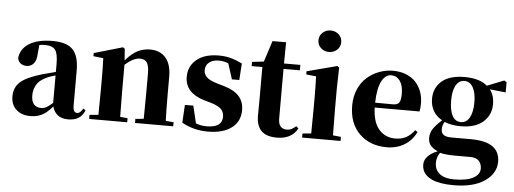

<svg xmlns="http://www.w3.org/2000/svg" viewBox="-62 -1009 3888 1451"><g transform="rotate(5 1882.5 -283.0)"><path d="M582 -75.2 599.1 -61Q580.6 -20 550.5 -1.5Q520.5 17.1 472.2 17.1Q378.4 17.1 354 -69.8Q325.7 -38.6 304.7 -21.5Q283.7 -4.4 253.7 6.3Q223.6 17.1 185.1 17.1Q119.6 17.1 79.3 -19.8Q39.1 -56.6 39.1 -119.1Q39.1 -188 85.7 -229.7Q132.3 -271.5 252 -306.2Q295.9 -318.4 350.1 -332V-393.1Q350.1 -470.7 328.6 -499.3Q307.1 -527.8 250 -527.8Q228 -527.8 208 -523.9L201.2 -453.1Q199.2 -405.3 178.2 -381.6Q157.2 -357.9 126 -357.9Q98.6 -357.9 80.8 -371.1Q63 -384.3 57.1 -409.2Q63 -481 127.9 -522Q192.9 -563 307.1 -563Q413.1 -563 459.5 -514.6Q505.9 -466.3 505.9 -356.9V-87.9Q505.9 -37.1 537.1 -37.1Q548.8 -37.1 558.3 -45.2Q567.9 -53.2 582 -75.2ZM350.1 -97.2V-305.2Q321.8 -297.9 299.8 -289.3Q277.8 -280.8 255.9 -267.1Q233.9 -253.4 219.7 -236.3Q205.6 -219.2 196.8 -194.6Q188 -169.9 188 -139.2Q188 -95.2 207.5 -73Q227.1 -50.8 263.2 -50.8Q283.2 -50.8 302.5 -61.3Q321.8 -71.8 350.1 -97.2Z M1209.5 -36.1 1269.5 -30.8V0H979.5V-30.8L1042.5 -37.1Q1044.4 -153.3 1044.4 -237.8V-381.8Q1044.4 -439.5 1028.1 -463.6Q1011.7 -487.8 975.6 -487.8Q925.8 -487.8 861.8 -431.2V-237.8Q861.8 -154.3 863.8 -36.1L920.4 -30.8V0H631.8V-30.8L698.7 -37.1Q700.7 -155.3 700.7 -237.8V-320.8Q700.7 -395 697.8 -466.8L622.6 -475.1V-499L839.8 -562L853.5 -551.8L859.9 -463.9Q907.2 -519 951.2 -541Q995.1 -563 1046.9 -563Q1120.6 -563 1163.6 -514.2Q1206.5 -465.3 1206.5 -370.1V-237.8Q1206.5 -123 1209.5 -36.1Z M1567.4 -353 1626.5 -335.9Q1704.1 -313 1740.7 -271.2Q1777.3 -229.5 1777.3 -167Q1777.3 -80.1 1712.2 -31.5Q1647 17.1 1533.2 17.1Q1424.8 17.1 1335.4 -33.2L1343.3 -168.9H1407.2L1438.5 -37.1Q1477.1 -22 1520.5 -22Q1638.2 -22 1638.2 -104Q1638.2 -138.2 1617.2 -160.9Q1596.2 -183.6 1539.6 -201.2L1481.4 -217.8Q1338.4 -262.2 1338.4 -381.8Q1338.4 -462.9 1398.9 -512.9Q1459.5 -563 1567.4 -563Q1615.2 -563 1656.5 -552Q1697.8 -541 1744.6 -518.1L1736.3 -392.1H1680.2L1642.6 -509.8Q1609.9 -524.9 1570.3 -524.9Q1524.4 -524.9 1496.8 -502.9Q1469.2 -481 1469.2 -443.8Q1469.2 -413.6 1490.7 -391.8Q1512.2 -370.1 1567.4 -353Z M2196.3 -82 2213.4 -65.9Q2168 17.1 2056.2 17.1Q1978 17.1 1939 -20.8Q1899.9 -58.6 1900.4 -140.1Q1900.4 -158.7 1900.9 -193.1Q1901.4 -227.5 1901.4 -249V-504.9H1820.3V-537.1L1909.2 -546.9L1960.9 -707H2064L2062 -545.9H2186V-504.9H2062V-127Q2062 -49.8 2127.9 -49.8Q2146 -49.8 2160.9 -57.1Q2175.8 -64.5 2196.3 -82Z M2392.1 -662.1Q2356.4 -662.1 2331.3 -685.3Q2306.2 -708.5 2306.2 -743.2Q2306.2 -778.3 2331.3 -801.8Q2356.4 -825.2 2392.1 -825.2Q2428.7 -825.2 2453.9 -802Q2479 -778.8 2479 -743.2Q2479 -708.5 2453.6 -685.3Q2428.2 -662.1 2392.1 -662.1ZM2478 -37.1 2539.1 -30.8V0H2247.1V-30.8L2313 -37.1Q2314.9 -155.3 2314.9 -237.8V-317.9Q2314.9 -394 2312 -470.2L2236.8 -478V-502L2465.8 -562L2480 -551.8L2476.1 -392.1V-237.8Q2476.1 -153.3 2478 -37.1Z M3093.8 -129.9 3112.8 -118.2Q3082 -53.7 3023.9 -18.3Q2965.8 17.1 2889.6 17.1Q2762.7 17.1 2682.9 -60.5Q2603 -138.2 2603 -274.9Q2603 -342.8 2627.4 -398.7Q2651.9 -454.6 2692.4 -489.7Q2732.9 -524.9 2783.4 -543.9Q2834 -563 2888.7 -563Q2943.4 -563 2987.8 -545.2Q3032.2 -527.3 3060.8 -496.3Q3089.4 -465.3 3104.5 -424.1Q3119.6 -382.8 3119.6 -335Q3119.6 -296.9 3113.8 -273.9H2773.9Q2777.3 -162.6 2825 -108.4Q2872.6 -54.2 2947.8 -54.2Q2997.6 -54.2 3032.2 -73.7Q3066.9 -93.3 3093.8 -129.9ZM2773.9 -311 2909.7 -310.1Q2943.8 -310.1 2956.3 -328.6Q2968.8 -347.2 2968.8 -395Q2968.8 -458.5 2943.8 -493.2Q2918.9 -527.8 2877.9 -527.8Q2833.5 -527.8 2805.2 -474.6Q2776.9 -421.4 2773.9 -311Z M3750 -551.8V-474.1L3628.9 -486.8Q3662.6 -442.9 3662.6 -377.9Q3662.6 -294.9 3603.3 -242.4Q3543.9 -189.9 3431.6 -189.9Q3361.3 -189.9 3309.6 -211.9Q3293 -185.1 3293 -154.8Q3293 -126.5 3311.5 -112.8Q3330.1 -99.1 3371.6 -99.1H3519Q3738.8 -99.1 3738.8 53.2Q3738.8 141.1 3654.1 200Q3569.3 258.8 3418 258.8Q3364.7 258.8 3323 251.7Q3281.2 244.6 3254.2 232.2Q3227.1 219.7 3209.5 202.4Q3191.9 185.1 3184.3 165.5Q3176.8 146 3176.8 123Q3176.8 89.4 3202.1 61.3Q3227.5 33.2 3276.9 14.2Q3241.2 -2 3222.4 -24.4Q3203.6 -46.9 3203.6 -82Q3203.6 -118.2 3223.6 -149.4Q3243.7 -180.7 3290 -222.2Q3245.1 -246.6 3222.4 -286.9Q3199.7 -327.1 3199.7 -377.9Q3199.7 -461.9 3259 -512.5Q3318.4 -563 3432.6 -563Q3543.9 -563 3604 -512.2L3731.9 -563ZM3431.6 -221.2Q3474.1 -221.2 3497.6 -262.9Q3521 -304.7 3521 -377.9Q3521 -451.2 3497.6 -492.2Q3474.1 -533.2 3432.6 -533.2Q3390.6 -533.2 3367.7 -492.2Q3344.7 -451.2 3344.7 -377.9Q3344.7 -303.7 3366.7 -262.5Q3388.7 -221.2 3431.6 -221.2ZM3525.9 35.2H3415Q3336.9 35.2 3295.9 23.9Q3271 56.2 3271 101.1Q3271 155.8 3309.6 185.3Q3348.1 214.8 3417 214.8Q3513.2 214.8 3563 188Q3612.8 161.1 3612.8 116.2Q3612.8 80.6 3591.8 57.9Q3570.8 35.2 3525.9 35.2Z"/></g></svg>

Font: Noto Serif JP Black
Style: Regular
Weight: 900
Designer: Ryoko NISHIZUKA  (kana & ideographs); Frank Grießhammer (Latin, Greek & Cyrillic); Wenlong ZHANG  (bopomofo); Sandoll Co
Foundry: Adobe Systems Incorporated
Version: Version 1.001;PS 1.001;hotconv 16.6.54;makeotf.lib2.5.65590